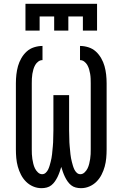

<svg xmlns="http://www.w3.org/2000/svg" viewBox="-20 -975 640 1003"><path d="M197 8Q174 8 153 -1Q132 -10 116 -26Q100 -42 89.5 -62.5Q79 -83 73 -105Q67 -127 65 -149.5Q63 -172 63 -195V-540Q63 -563 65.5 -585.5Q68 -608 74 -629.5Q80 -651 91.5 -671Q103 -691 119.5 -706Q136 -721 158 -728Q180 -735 202 -735V-661Q190 -661 180 -653.5Q170 -646 164 -635.5Q158 -625 154.5 -613Q151 -601 149 -589Q147 -577 146.5 -564.5Q146 -552 146 -540V-195Q146 -182 146.5 -169.5Q147 -157 149 -144.5Q151 -132 154 -119.5Q157 -107 162.5 -95.5Q168 -84 178 -74.5Q188 -65 200 -65Q211 -65 219 -72.5Q227 -80 231.5 -89.5Q236 -99 239 -109Q242 -119 244.5 -129Q247 -139 249 -149Q251 -159 252 -169.5Q253 -180 254 -190.5Q255 -201 256 -211Q257 -221 257.5 -231.5Q258 -242 258 -252.5Q258 -263 258.5 -273.5Q259 -284 259 -294V-478H341V-294Q341 -284 341.5 -273.5Q342 -263 342 -252.5Q342 -242 342.5 -231.5Q343 -221 344 -211Q345 -201 346 -190.5Q347 -180 348 -169.5Q349 -159 351 -149Q353 -139 355.5 -129Q358 -119 361 -109Q364 -99 368.5 -89.5Q373 -80 381 -72.5Q389 -65 400 -65Q412 -65 422 -74.5Q432 -84 437.5 -95.5Q443 -107 446 -119.5Q449 -132 451 -144.5Q453 -157 453.5 -169.5Q454 -182 454 -195V-540Q454 -552 453.5 -564.5Q453 -577 451 -589Q449 -601 445.5 -613Q442 -625 436 -635.5Q430 -646 420 -653.5Q410 -661 398 -661V-735Q420 -735 442 -728Q464 -721 480.5 -706Q497 -691 508.5 -671Q520 -651 526 -629.5Q532 -608 534.5 -585.5Q537 -563 537 -540V-195Q537 -172 535 -149.5Q533 -127 527 -105Q521 -83 510.5 -62.5Q500 -42 484 -26Q468 -10 447 -1Q426 8 403 8Q389 8 375.5 4.5Q362 1 351.5 -7.5Q341 -16 333 -27.5Q325 -39 319 -51.5Q313 -64 308.5 -77Q304 -90 300 -103Q296 -90 291.5 -77Q287 -64 281 -51.5Q275 -39 267 -27.5Q259 -16 248.5 -7.5Q238 1 224.5 4.5Q211 8 197 8ZM113 -815V-955H487V-815H413V-889H337V-815H263V-889H187V-815Z"/></svg>

Font: Iosevka Mono
Style: Regular
Weight: 400
Designer: Belleve Invis
Foundry: Belleve Invis
Version: Version 11.1.1